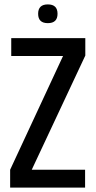

<svg xmlns="http://www.w3.org/2000/svg" viewBox="-20 -851 435 871"><path d="M241 -788.5Q241 -746 197 -746Q153 -746 153 -788.5Q153 -831 197 -831Q241 -831 241 -788.5ZM31 -678H367V-599L124 -81H366V0H26V-81L266 -597H31Z"/></svg>

Font: Khand Medium
Style: Regular
Weight: 500
Designer: Devanagari: Sanchit Sawaria, Jyotish Sonowal; Latin: Satya Rajpurohit
Foundry: Indian Type Foundry
Version: Version 1.100;PS 1.0;hotconv 1.0.78;makeotf.lib2.5.61930; tt